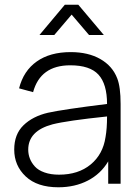

<svg xmlns="http://www.w3.org/2000/svg" viewBox="-20 -775 589 810"><path d="M226.1 15.1Q137.2 15.1 88.6 -30.5Q40 -76.2 40 -144Q40 -208.5 78.9 -246.3Q117.7 -284.2 182.1 -299.3Q246.6 -313.5 431.6 -336.4Q431.6 -420.4 395.5 -460Q359.4 -499.5 276.4 -499.5Q150.4 -499.5 119.6 -386.2L60.5 -402.3Q79.1 -476.1 135 -515.6Q190.9 -555.2 278.3 -555.2Q352.1 -555.2 403.3 -525.9Q454.6 -496.6 474.6 -444.3Q488.8 -408.2 488.8 -336.4V0H436.5V-94.2Q405.3 -41.5 350.6 -13.2Q295.9 15.1 226.1 15.1ZM99.1 -143.6Q99.1 -124 106 -106.2Q112.8 -88.4 127.2 -72.5Q141.6 -56.6 168 -47.4Q194.3 -38.1 229 -38.1Q310.5 -38.1 362.5 -81.1Q414.6 -124 425.3 -197.3Q431.6 -232.4 431.6 -283.7Q263.2 -266.1 201.7 -250.5Q99.1 -223.1 99.1 -143.6ZM146.5 -627.4 253.4 -754.9H310.5L418 -627.4H355.5L282.2 -713.4L209 -627.4Z"/></svg>

Font: Manrope Light
Style: Regular
Weight: 300
Designer: Mikhail Sharanda
Foundry: Mikhail Sharanda
Version: Version 4.505;FEAKit 1.0